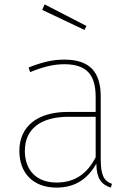

<svg xmlns="http://www.w3.org/2000/svg" viewBox="-20 -842 606 873"><path d="M183 -822 172 -797 364 -706 373 -724ZM438 -119V-402C438 -512 391 -571 272 -571C218 -571 167 -558 110 -535L117 -514C173 -537 222 -550 272 -550C379 -550 415 -497 415 -400V-333H287C154 -333 68 -270 68 -156C68 -56 130 11 237 11C320 11 378 -27 418 -98C419 -31 440 -3 484 11L489 -6C453 -19 438 -44 438 -119ZM237 -12C147 -12 93 -67 93 -156C93 -258 168 -311 292 -311H415V-127C378 -55 323 -12 237 -12Z"/></svg>

Font: Glow Sans SC Normal Thin
Style: Regular
Weight: 100
Designer: Ryoko NISHIZUKA (kana, bopomofo & ideographs); Paul D. Hunt (Latin, Greek & Cyrillic); Sandoll Communications, Soo-young
Version: Version 0.93